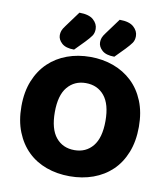

<svg xmlns="http://www.w3.org/2000/svg" viewBox="-93 -924 889 1019"><g transform="rotate(10 351.5 -414.0)"><path d="M668 -304Q668 -226 644 -165.5Q620 -105 577.5 -64.5Q535 -24 477 -3Q419 18 351 18Q283 18 225 -3Q167 -24 125 -65Q83 -106 59 -166Q35 -226 35 -304Q35 -382 59.5 -442Q84 -502 126.5 -542.5Q169 -583 226.5 -604Q284 -625 351 -625Q418 -625 475.5 -604Q533 -583 576 -542.5Q619 -502 643.5 -442Q668 -382 668 -304ZM488 -304Q488 -394 451 -439Q414 -484 351 -484Q290 -484 252.5 -439.5Q215 -395 215 -304Q215 -213 252 -168Q289 -123 352 -123Q414 -123 451 -168Q488 -213 488 -304ZM252 -846Q304 -846 328 -824.5Q352 -803 352 -775Q352 -753 341.5 -738Q331 -723 309 -700L258 -648Q213 -648 191.5 -667.5Q170 -687 170 -711Q170 -723 174 -734.5Q178 -746 191 -763ZM469 -846Q521 -846 545 -824.5Q569 -803 569 -775Q569 -753 558.5 -738Q548 -723 526 -700L475 -648Q430 -648 408.5 -667.5Q387 -687 387 -711Q387 -723 391 -734.5Q395 -746 408 -763Z"/></g></svg>

Font: Baloo Bhaina 2 ExtraBold
Style: Regular
Weight: 800
Designer: Yesha Goshar, Manish Minz, Shuchita Grover and Ek Type
Foundry: Ek Type
Version: Version 1.640;hotconv 1.0.111;makeotfexe 2.5.65597; ttfautoh